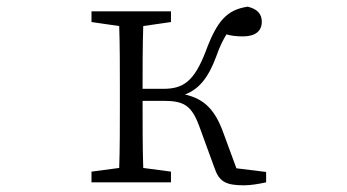

<svg xmlns="http://www.w3.org/2000/svg" viewBox="-20 -546 1040 575"><path d="M622 -44C636 -2 656 9 711 9C730 9 755 5 777 0V-31L688 -42L649 -148C624 -218 591 -250 534 -263C576 -279 604 -313 628 -378C638 -407 648 -426 658 -443C672 -439 688 -437 707 -437C745 -437 764 -453 764 -481C764 -505 750 -519 722 -526C660 -517 630 -484 596 -392C561 -301 528 -280 469 -280H407C407 -334 407 -412 409 -468L492 -480V-512H254V-480L337 -468C339 -413 339 -336 339 -284V-227C339 -175 339 -98 337 -43L254 -32V0H492V-32L409 -43C407 -98 407 -176 407 -244H469C530 -244 553 -231 576 -170Z"/></svg>

Font: Kiri Minchoo Light
Style: Regular
Weight: 300
Designer: Ryoko NISHIZUKA 西塚涼子 (kana & ideographs); Frank Grießhammer (Latin, Greek & Cyrillic);
akenotsuki.com/eyeben/fonts/ (U+
Foundry: Adobe
akenotsuki.com/eyeben/fonts/
Version: Version 4.002;hotconv 1.0.119;makeotfexe 2.5.65604